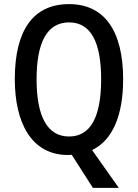

<svg xmlns="http://www.w3.org/2000/svg" viewBox="-20 -744 671 934"><path d="M579 -358C579 -594 488 -724 316 -724C140 -724 52 -595 52 -359C52 -151 130 10 311 10C317 10 324 9 329 9L432 170H558L428 -14C527 -61 579 -182 579 -358ZM158 -358C158 -538 209 -635 316 -635C422 -635 472 -539 472 -358C472 -176 421 -80 316 -80C210 -80 158 -178 158 -358Z"/></svg>

Font: Noto Sans Gujarati UI Condensed Medium
Style: Regular
Weight: 500
Width: 3
Designer: Jelle Bosma - Monotype Design Team, Universal Thirst
Foundry: Monotype Imaging Inc.
Version: Version 2.106